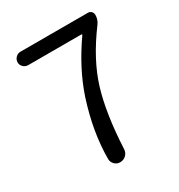

<svg xmlns="http://www.w3.org/2000/svg" viewBox="-173 -850 902 967"><g transform="rotate(-30 277.5 -366.5)"><path d="M294.9 -47.9Q293.9 -27.3 279.8 -13.7Q265.6 0 245.1 0Q225.6 0 212.9 -13.7Q200.2 -27.3 200.2 -43.9Q200.2 -200.2 256.8 -374Q302.7 -511.7 399.4 -649.4Q401.4 -651.4 400.4 -653.3Q399.4 -655.3 396.5 -655.3H87.9Q72.3 -655.3 60.5 -666.5Q48.8 -677.7 48.8 -693.8Q48.8 -710 60.5 -721.7Q72.3 -733.4 87.9 -733.4H480.5Q492.2 -733.4 500 -725.1Q507.8 -716.8 507.8 -705.1Q507.8 -678.7 491.2 -656.2Q385.7 -514.6 345.2 -381.3Q304.7 -248 294.9 -47.9Z"/></g></svg>

Font: Gen Jyuu Gothic Regular
Style: Regular
Weight: 400
Designer: [Source Han Sans]
Ryoko NISHIZUKA  (kana & ideographs); Paul D. Hunt (Latin, Greek & Cyrillic); Wenlong ZHANG  (bopomofo
Version: Version 1.002.20150607